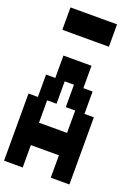

<svg xmlns="http://www.w3.org/2000/svg" viewBox="-190 -1109 880 1209"><g transform="rotate(20 250.0 -505.0)"><path d="M63 -880V-1030H375V-880ZM0 20V-430H63V-580H125V-730H313V-580H375V-430H438V20H313V-130H125V20ZM125 -280H313V-430H250V-580H188V-430H125Z"/></g></svg>

Font: 2P VHS
Style: Regular
Weight: 400
Designer: CodeMan38
Foundry: CodeMan38
Version: Version 3.000